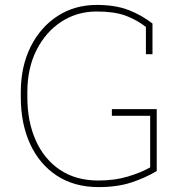

<svg xmlns="http://www.w3.org/2000/svg" viewBox="-20 -741 732 771"><path d="M376 10.3Q278.8 10.3 208.7 -35.4Q138.7 -81.1 101.1 -162.6Q63.5 -244.1 63.5 -351.6V-370.1Q63.5 -474.1 103 -553.2Q142.6 -632.3 211.4 -676.8Q280.3 -721.2 368.2 -721.2Q443.4 -721.2 495.8 -700.9Q548.3 -680.7 592.3 -646.5V-523.4H565.9V-632.8Q529.8 -661.1 484.6 -678Q439.5 -694.8 368.2 -694.8Q289.1 -694.8 226.1 -653.6Q163.1 -612.3 126.5 -539.6Q89.8 -466.8 89.8 -371.1V-351.6Q89.8 -252.4 123.8 -176.8Q157.7 -101.1 221.4 -58.6Q285.2 -16.1 375 -16.1Q440.4 -16.1 493.2 -32Q545.9 -47.9 583 -68.8V-275.9H429.2V-302.7H609.4V-54.2Q564.9 -27.3 508.3 -8.5Q451.7 10.3 376 10.3Z"/></svg>

Font: Roboto Slab LO Thin
Style: Regular
Weight: 250
Designer: Google
Version: Version 2.00;September 28, 2018;FontCreator 11.5.0.2427 64-b